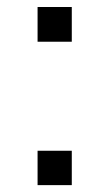

<svg xmlns="http://www.w3.org/2000/svg" viewBox="-20 -539 317 559"><path d="M189 0H89.4V-100.1H189ZM189 -417.5H89.4V-518.6H189Z"/></svg>

Font: AnjaliOldLipi
Style: Regular
Weight: 400
Designer: Kevin & Siji
Foundry: Core : Kevin & Siji
Modification : Hiran Venugopalan
Opentype mlm2 support: Rajeesh Nambiar
New Feature Table : Santhosh
Version: Version 7.1.0+20221109